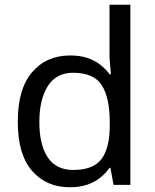

<svg xmlns="http://www.w3.org/2000/svg" viewBox="-20 -780 655 810"><path d="M275 10Q175 10 115 -59.5Q55 -129 55 -267Q55 -405 115.5 -475.5Q176 -546 276 -546Q318 -546 349 -535.5Q380 -525 403 -507Q426 -489 442 -467H448Q447 -480 444.5 -505.5Q442 -531 442 -546V-760H530V0H459L446 -72H442Q426 -49 403 -30.5Q380 -12 348.5 -1Q317 10 275 10ZM289 -63Q374 -63 408.5 -109.5Q443 -156 443 -250V-266Q443 -366 410 -419.5Q377 -473 288 -473Q217 -473 181.5 -416.5Q146 -360 146 -265Q146 -169 181.5 -116Q217 -63 289 -63Z"/></svg>

Font: usinhala25
Style: Book
Weight: 400
Designer: Jelle Bosma - Monotype Design Team
Foundry: Monotype Imaging Inc.
Version: Version 2.003